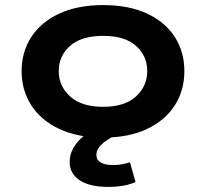

<svg xmlns="http://www.w3.org/2000/svg" viewBox="-20 -531 811 755"><path d="M386 10Q285 10 213 -24Q141 -58 103 -117Q65 -176 65 -251Q65 -327 103 -385.5Q141 -444 213 -477.5Q285 -511 386 -511Q487 -511 558.5 -477.5Q630 -444 667.5 -385.5Q705 -327 705 -251Q705 -176 667.5 -117Q630 -58 558.5 -24Q487 10 386 10ZM385 -111Q470 -111 514.5 -151.5Q559 -192 559 -252Q559 -311 515 -350.5Q471 -390 386 -390Q300 -390 255.5 -350.5Q211 -311 211 -252Q211 -192 256 -151.5Q301 -111 385 -111ZM406 204Q333 204 293.5 178Q254 152 254 106Q254 62 287.5 24.5Q321 -13 388 -41L436 0Q412 12 394.5 24.5Q377 37 368 50.5Q359 64 359 78Q359 98 376 108Q393 118 424 118Q441 118 457 115.5Q473 113 491 107L513 185Q486 196 460.5 200Q435 204 406 204Z"/></svg>

Font: Nunito Sans 7pt Expanded
Style: Bold
Weight: 700
Width: 7
Designer: Vernon Adams
Foundry: Vernon Adams
Version: Version 3.101;gftools[0.9.27]